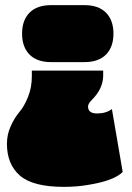

<svg xmlns="http://www.w3.org/2000/svg" viewBox="-20 -621 515 748"><path d="M323 -206Q323 -179 358 -179Q393 -179 416 -196L458 49Q423 84 319 100Q277 107 229 107Q108 107 57.5 63Q7 19 7 -61Q7 -97 22 -130Q37 -163 55.5 -184.5Q74 -206 89 -243Q104 -280 104 -323V-346H382V-327Q382 -276 338 -232Q323 -217 323 -206ZM309 -379H179Q124 -379 95 -408.5Q66 -438 66 -490Q66 -542 95 -571.5Q124 -601 179 -601H309Q364 -601 393 -571.5Q422 -542 422 -490Q422 -438 393 -408.5Q364 -379 309 -379Z"/></svg>

Font: Erica One
Style: Regular
Weight: 400
Designer: Miguel Hernandez
Foundry: Miguel Hernandez
Version: Version 1.003